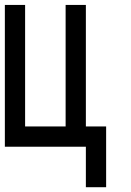

<svg xmlns="http://www.w3.org/2000/svg" viewBox="-20 -687 540 790"><path d="M0 -83.3V-666.7H83.3V-166.7H250V-666.7H333.3V-166.7H416.7V83.3H333.3V-83.3Z"/></svg>

Font: Galmuri11 Condensed
Style: Regular
Weight: 400
Width: 3
Designer: Lee Minseo (quiple)
Version: Version 2.399;hotconv 1.1.1;makeotfexe 2.6.0 DEVELOPMENT